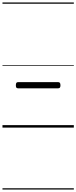

<svg xmlns="http://www.w3.org/2000/svg" viewBox="-20 -1030 616 1550"><path d="M127 -317Q116 -317 112 -322.5Q108 -328 108 -341Q108 -355 112 -361Q116 -367 127 -367H449Q459 -367 463.5 -361Q468 -355 468 -341Q468 -328 463.5 -322.5Q459 -317 449 -317ZM0 490H576V500H0ZM0 -20H576V0H0ZM0 -505H576V-500H0ZM0 -1010H576V-1000H0Z"/></svg>

Font: Playwrite ES Deco Guides
Style: Regular
Weight: 400
Designer: Veronika Burian, José Scaglione
Foundry: TypeTogether
Version: Version 1.003